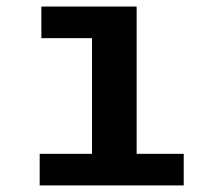

<svg xmlns="http://www.w3.org/2000/svg" viewBox="-20 -563 655 583"><path d="M394.9 -543.1V-95.9H537.9V0H100.5V-95.9H259.5V-447.2H105.6V-543.1Z"/></svg>

Font: Fira Code SemiBold
Style: Regular
Weight: 600
Designer: Carrois Corporate, Edenspiekermann AG, Nikita Prokopov
Foundry: Carrois Corporate, Edenspiekermann AG, Nikita Prokopov
Version: Version 6.002